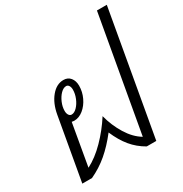

<svg xmlns="http://www.w3.org/2000/svg" viewBox="-186 -956 1045 1097"><g transform="rotate(-30 336.5 -407.5)"><path d="M673 -815 529 0H466Q415 -29 379.5 -72Q344 -115 317 -178Q268 -115 217.5 -72Q167 -29 105 0H41L114 -413Q126 -481 161.5 -524Q197 -567 243 -567Q272 -567 288.5 -546.5Q305 -526 305 -494Q305 -454 287.5 -417Q270 -380 241.5 -357Q213 -334 181 -334Q177 -334 165 -336L117 -61Q176 -91 233 -149Q290 -207 334 -276Q352 -206 388.5 -147Q425 -88 474 -59L608 -815ZM161 -410Q161 -393 168 -382.5Q175 -372 186 -372Q204 -372 222 -390.5Q240 -409 251.5 -437Q263 -465 263 -492Q263 -508 256.5 -518.5Q250 -529 239 -529Q221 -529 203 -511Q185 -493 173 -465Q161 -437 161 -410Z"/></g></svg>

Font: KoHo
Style: Italic
Weight: 400
Italic angle: -10°
Designer: Cadson Demak & Katatrad Team
Foundry: Cadson Demak Co.,Ltd.
Version: Version 1.000